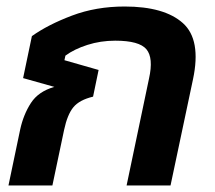

<svg xmlns="http://www.w3.org/2000/svg" viewBox="-20 -570 662 590"><path d="M6 0 42 -172Q52 -218 75 -253.5Q98 -289 147 -303L51 -330L78 -459Q127 -494 201 -522Q275 -550 363 -550Q485 -550 542 -499Q599 -448 573 -326L504 0H369L438 -329Q452 -392 430 -418.5Q408 -445 334 -445Q289 -445 248.5 -432Q208 -419 181 -399L178 -385L283 -355L266 -273Q224 -263 205.5 -240.5Q187 -218 177 -171L141 0Z"/></svg>

Font: Kanit Medium
Style: Italic
Weight: 500
Italic angle: -12°
Designer: Katatrad Team
Foundry: CadsonDemak
Version: Version 2.000; ttfautohint (v1.8.3)